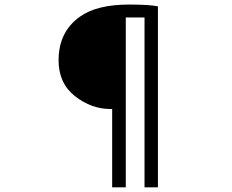

<svg xmlns="http://www.w3.org/2000/svg" viewBox="-20 -764 1017 840"><path d="M236.3 -500Q236.3 -625 330.1 -691.4Q404.3 -744.1 544.9 -744.1Q631.8 -744.1 670.9 -736.3V55.7H612.3V-687.5H530.3V55.7H470.7V-287.1H462.9Q379.9 -287.1 308.1 -343.3Q236.3 -399.4 236.3 -500Z"/></svg>

Font: GenEi M Gothic v2 Regular
Style: Regular
Weight: 400
Version: Version 2.0